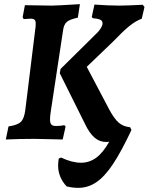

<svg xmlns="http://www.w3.org/2000/svg" viewBox="-20 -669 716 925"><path d="M282 3 240 2 146 0Q77 0 8 3L21 -60Q64 -66 80.5 -82Q97 -98 102 -140L150 -529Q152 -540 152 -555Q152 -569 146.5 -574Q141 -579 127 -579Q122 -579 94 -577L89 -586L100 -644L229 -642Q251 -642 365 -649L355 -584Q317 -576 302.5 -564Q288 -552 284 -524L224 -128Q221 -107 221 -94Q221 -76 227.5 -69Q234 -62 250 -62Q274 -62 290 -66L296 -59ZM523 -467 398 -347 506 -142Q530 -97 552 -78Q574 -59 607 -56L613 -44L611 -42H613Q564 62 524 122Q484 182 444 209Q404 236 357 236Q329 236 301 229Q260 185 260 128Q260 113 263 95L274 90Q327 115 370 115Q411 115 444 90.5Q477 66 506 14Q499 15 491 15Q460 15 435.5 -6Q411 -27 390 -71L268 -316L272 -337L439 -502Q470 -530 474 -554Q475 -567 465 -573Q455 -579 428 -581L422 -587L435 -647Q502 -642 554 -642Q587 -642 668 -646L676 -635L663 -579Q632 -567 602.5 -543Q573 -519 523 -467Z"/></svg>

Font: Alegreya
Style: Bold Italic
Weight: 700
Italic angle: -7°
Designer: Juan Pablo del Peral
Foundry: Huerta Tipografica
Version: Version 2.007; ttfautohint (v1.6)